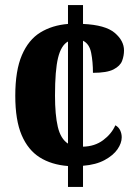

<svg xmlns="http://www.w3.org/2000/svg" viewBox="-20 -734 532 754"><path d="M247 -82Q182 -87 136 -116Q90 -145 65 -203.5Q40 -262 40 -358Q40 -457 66 -517.5Q92 -578 138.5 -606.5Q185 -635 247 -640V-714H306V-640Q394 -636 430.5 -605Q467 -574 467 -536Q467 -515 459.5 -495Q452 -475 426 -461.5Q400 -448 345 -448Q345 -491 338 -526.5Q331 -562 306 -574V-158Q352 -159 385 -183.5Q418 -208 433 -242Q446 -235 452 -222Q458 -209 458 -195Q458 -172 441.5 -148Q425 -124 391 -105.5Q357 -87 306 -83V0H247ZM247 -571Q220 -556 208 -507Q196 -458 196 -359Q196 -283 207 -236Q218 -189 247 -170Z"/></svg>

Font: Noto Serif Thai Condensed ExtraBold
Style: Regular
Weight: 800
Width: 3
Designer: Monotype Design Team
Foundry: Monotype Imaging Inc.
Version: Version 2.002; ttfautohint (v1.8.4.7-5d5b)